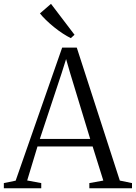

<svg xmlns="http://www.w3.org/2000/svg" viewBox="-28 -1004 724 1024"><path d="M55.5 -40.5 303.5 -750H381.5L611 -41L676 -27.5V0H448.5V-27.5L523 -41L466 -223H172L117 -41.5L192 -27.5V0H-7.5V-27.5ZM453 -263 346 -614.5 324.5 -689 300.5 -613 184.5 -263ZM349 -801Q330.5 -810 307 -825.2Q283.5 -840.5 260 -859.5Q236.5 -878.5 216.8 -897.8Q197 -917 185 -932.5L244 -983.5L369.5 -818.5L350 -801Z"/></svg>

Font: Merriweather 96pt Light
Style: Regular
Weight: 300
Version: Version 2.100